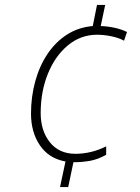

<svg xmlns="http://www.w3.org/2000/svg" viewBox="-20 -744 563 774"><path d="M222 10 244 -93Q177 -105 141 -158Q105 -211 105 -286Q105 -354 122 -416Q139 -478 171.5 -526.5Q204 -575 250 -604.5Q296 -634 354 -639L371 -724H404L386 -639Q414 -638 442 -632Q470 -626 492 -615L480 -580Q458 -592 428 -598Q398 -604 372 -604Q305 -604 253.5 -561Q202 -518 173 -446.5Q144 -375 144 -288Q144 -217 181 -170.5Q218 -124 284 -124Q348 -124 408 -154V-120Q374 -101 342 -95.5Q310 -90 276 -90L255 10Z"/></svg>

Font: Noto Sans Disp ExtLt
Style: Italic
Weight: 200
Italic angle: -12°
Designer: Monotype Design Team
Foundry: Monotype Imaging Inc.
Version: Version 2.000;GOOG;noto-source:20170915:90ef993387c0